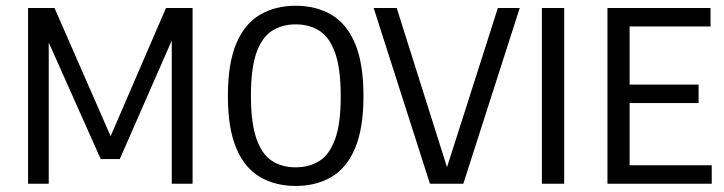

<svg xmlns="http://www.w3.org/2000/svg" viewBox="-20 -622 2450 650"><path d="M75 0V-595H164.5L361 -146H348L542 -595H632V0H561.5V-526H579.5L385.5 -83.5H321L124 -525H145V0Z M981 7.5Q912 7.5 860.2 -22.8Q808.5 -53 780 -120Q751.5 -187 751.5 -297Q751.5 -407.5 780 -474.8Q808.5 -542 860.2 -572.2Q912 -602.5 981 -602.5Q1050 -602.5 1101.8 -572.2Q1153.5 -542 1182 -474.8Q1210.5 -407.5 1210.5 -297Q1210.5 -187 1182 -120Q1153.5 -53 1101.8 -22.8Q1050 7.5 981 7.5ZM981 -55.5Q1027.5 -55.5 1061.8 -77.5Q1096 -99.5 1114.8 -151.8Q1133.5 -204 1133.5 -295.5Q1133.5 -389 1114.8 -442.2Q1096 -495.5 1061.8 -517.5Q1027.5 -539.5 981 -539.5Q934.5 -539.5 900.5 -517.5Q866.5 -495.5 848 -443.2Q829.5 -391 829.5 -299.5Q829.5 -206 848 -152.8Q866.5 -99.5 900.5 -77.5Q934.5 -55.5 981 -55.5Z M1435.5 0 1245 -595H1323L1501 -31.5H1485.5L1665.5 -595H1739.5L1548.5 0Z M1814.5 0V-595H1890V0Z M2036.5 0V-595H2385.5V-532.5H2111.5V-62.5H2389.5V0ZM2093.5 -273V-335.5H2345V-273Z"/></svg>

Font: Encode Sans SC Condensed
Style: Regular
Weight: 400
Width: 3
Designer: Multiple Designers
Foundry: Impallari Type
Version: Version 3.002